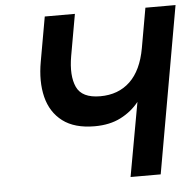

<svg xmlns="http://www.w3.org/2000/svg" viewBox="-51 -751 817 803"><g transform="rotate(-5 357.5 -350.0)"><path d="M465 0 521 -310.5Q490.5 -272 444.2 -248.2Q398 -224.5 334.5 -224.5Q250 -224.5 200.2 -262.2Q150.5 -300 134.2 -365.5Q118 -431 133 -514L166 -700H292.5L261.5 -525Q247.5 -444 269.5 -395.8Q291.5 -347.5 368.5 -347.5Q444.5 -347.5 493.5 -394Q542.5 -440.5 559 -533L588.5 -700H715L591.5 0Z"/></g></svg>

Font: Overpass
Style: Bold Italic
Weight: 700
Italic angle: -10°
Designer: Delve Withrington, Dave Bailey, Thomas Jockin
Foundry: Delve Fonts LLC
Version: Version 4.000; ttfautohint (v1.8.3)